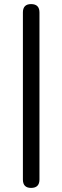

<svg xmlns="http://www.w3.org/2000/svg" viewBox="-20 -732 305 939"><path d="M132 187Q92 187 92 146V-671Q92 -712 132 -712Q173 -712 173 -671V146Q173 187 132 187Z"/></svg>

Font: Nunito
Style: Regular
Weight: 400
Designer: Vernon Adams
Foundry: Vernon Adams
Version: Version 3.602